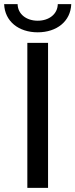

<svg xmlns="http://www.w3.org/2000/svg" viewBox="-27 -907 364 927"><path d="M205 0V-700H105V0ZM155 -751C247 -751 314 -804 317 -887H252C251 -839 210 -807 155 -807C100 -807 59 -839 58 -887H-7C-4 -804 63 -751 155 -751Z"/></svg>

Font: Malon Grotesk Med
Style: Regular
Weight: 500
Designer: Julieta Ulanovsky
Foundry: Julieta Ulanovsky
Version: Version 7.200